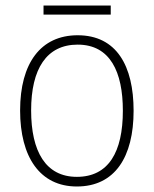

<svg xmlns="http://www.w3.org/2000/svg" viewBox="-20 -760 559 697"><path d="M382 -740H138V-707H382ZM465 -358C465 -521 403 -632 262 -632C128 -632 53 -531 53 -359C53 -190 125 -83 259 -83C397 -83 465 -190 465 -358ZM93 -359C93 -510 149 -598 262 -598C380 -598 426 -499 426 -358C426 -208 374 -118 259 -118C146 -118 93 -210 93 -359Z"/></svg>

Font: Noto Sans Kannada UI SemiCondensed ExtraLight
Style: Regular
Weight: 200
Width: 4
Designer: Jelle Bosma - Monotype Design Team
Foundry: Monotype Imaging Inc.
Version: Version 2.005